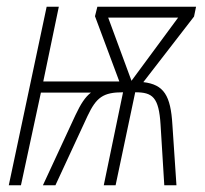

<svg xmlns="http://www.w3.org/2000/svg" viewBox="-20 -548 606 568"><path d="M6 0H42L101 -274H249C232 -261 219 -241 203 -207L107 0H144L239 -205C265 -260 285 -275 344 -275L287 0H322L380 -275C431 -275 450 -261 455 -179L466 0H502L490 -179C485 -265 465 -298 404 -305L554 -499L560 -528H268L261 -500L333 -307H108L154 -528H118ZM369 -309 300 -496H507Z"/></svg>

Font: Noto Sans ExtraCondensed ExtraLight
Style: Italic
Weight: 200
Width: 2
Italic angle: -12°
Designer: Monotype Design Team
Foundry: Monotype Imaging Inc.
Version: Version 2.013